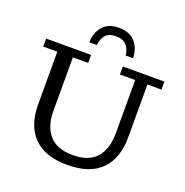

<svg xmlns="http://www.w3.org/2000/svg" viewBox="-156 -1041 1147 1193"><g transform="rotate(20 417.0 -444.5)"><path d="M286 -752Q287 -815 323 -857.5Q359 -900 429 -900Q501 -900 537.5 -857.5Q574 -815 575 -752H526Q524 -789 501 -816.5Q478 -844 429 -844Q381 -844 359.5 -816.5Q338 -789 336 -752ZM417 11Q270 11 194.5 -64.5Q119 -140 119 -282V-629H26V-682H323V-629H222V-276Q222 -174 272 -116Q322 -58 428 -58Q534 -58 584 -116Q634 -174 634 -276V-629H533V-682H808V-629H715V-282Q715 -140 640 -64.5Q565 11 417 11Z"/></g></svg>

Font: Montagu Slab 16pt
Style: Regular
Weight: 400
Designer: Florian Karsten
Foundry: Florian Karsten
Version: Version 1.000; ttfautohint (v1.8.3)